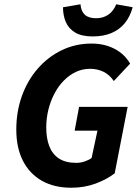

<svg xmlns="http://www.w3.org/2000/svg" viewBox="-20 -868 651 900"><path d="M314.4 12Q233.9 12 176.3 -20.7Q118.7 -53.4 87.5 -114.2Q56.4 -175.1 56.4 -260.8Q56.4 -345.4 82.9 -418.7Q109.4 -492.1 157.4 -546.8Q205.3 -601.6 269.5 -632.7Q333.8 -663.8 409.2 -663.8Q469 -663.8 516.2 -639.5Q563.5 -615.2 589.9 -569.8L513.5 -488.2Q492.9 -518.4 464.3 -532Q435.8 -545.5 402.2 -545.5Q367.1 -545.5 336 -531Q304.9 -516.4 279.5 -490.6Q254 -464.7 235.5 -429.8Q217 -394.9 206.9 -354.3Q196.8 -313.7 196.8 -270.1Q196.8 -220 211 -182.8Q225.2 -145.7 256.1 -125.2Q287 -104.6 337.8 -104.6Q357.8 -104.6 376.9 -111.2Q396 -117.7 409.3 -127.3L436.8 -255.4H329.9L350.7 -367.1H578.3L517.7 -55.6Q481.2 -27.3 428.4 -7.6Q375.6 12 314.4 12ZM414.6 -697.2Q362.4 -697.2 331.8 -715.8Q301.3 -734.3 288.3 -765.2Q275.3 -796.1 275.3 -834L357.3 -847.9Q359.8 -815 377.9 -798.7Q396 -782.5 430.5 -782.5Q463.6 -782.5 488 -799.4Q512.3 -816.3 524.8 -847.9L601.9 -834Q589.8 -789.7 564.8 -759.2Q539.9 -728.8 502.1 -713Q464.4 -697.2 414.6 -697.2Z"/></svg>

Font: Source Sans Variable
Style: Italic
Weight: 200
Italic angle: -11°
Designer: Paul D. Hunt
Foundry: Adobe Systems Incorporated
Version: Version 3.006;hotconv 1.0.111;makeotfexe 2.5.65597